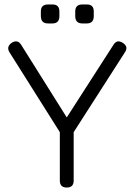

<svg xmlns="http://www.w3.org/2000/svg" viewBox="-20 -840 603 860"><path d="M195 -735Q163 -735 163 -768V-789Q163 -820 195 -820H215Q246 -820 246 -789V-768Q246 -735 215 -735ZM349 -735Q317 -735 317 -768V-789Q317 -820 349 -820H369Q400 -820 400 -789V-768Q400 -735 369 -735ZM488 -639Q504 -665 530 -648Q557 -631 539 -605L310 -248V-31Q310 0 279 0Q248 0 248 -31V-248L23 -605Q7 -630 32 -648Q59 -665 75 -639L279 -314Z"/></svg>

Font: Jura Medium
Style: Regular
Weight: 500
Designer: Daniel Johnson, Alexei Vanyashin
Foundry: Daniel Johnson
Version: Version 5.103